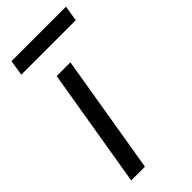

<svg xmlns="http://www.w3.org/2000/svg" viewBox="-233 -779 828 828"><g transform="rotate(-45 181.0 -364.5)"><path d="M31.2 0H115.1L206 -545.5H122.2ZM18.5 -657.7H350.9L362.2 -728.7H29.8Z"/></g></svg>

Font: Margiela Sans
Style: Italic
Weight: 400
Italic angle: -9.39999°
Designer: Stefan Endress, Andreas Faust
Version: Version 1.100;FEAKit 1.0